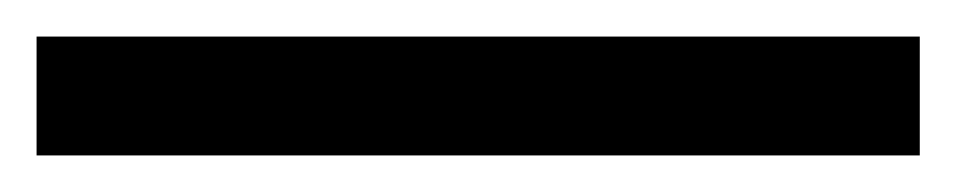

<svg xmlns="http://www.w3.org/2000/svg" viewBox="-23 -845 523 105"><path d="M480 -760H-3V-825H480Z"/></svg>

Font: Noto Sans Gurmukhi SemiCondensed
Style: Regular
Weight: 400
Width: 4
Designer: Jelle Bosma - Monotype Design Team
Foundry: Monotype Imaging Inc.
Version: Version 2.004; ttfautohint (v1.8.4.7-5d5b)